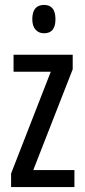

<svg xmlns="http://www.w3.org/2000/svg" viewBox="-20 -759 343 779"><path d="M282 0H25V-55L186 -468H35V-537H275V-478L115 -69H282ZM159 -739Q205 -739 205 -681Q205 -624 159 -624Q137 -624 124 -639Q111 -654 111 -681Q111 -739 159 -739Z"/></svg>

Font: Noto Sans Bengali UI ExtraCondensed
Style: Regular
Weight: 400
Width: 2
Designer: Jelle Bosma - Monotype Design Team
Foundry: Monotype Imaging Inc.
Version: Version 2.003; ttfautohint (v1.8.4.7-5d5b)